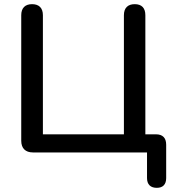

<svg xmlns="http://www.w3.org/2000/svg" viewBox="-20 -732 841 922"><path d="M733 170C762 170 778 154 778 123V-37C778 -70 761 -87 729 -87H678V-659C678 -694 660 -712 627 -712C594 -712 575 -694 575 -659V-87H186V-659C186 -694 167 -712 134 -712C101 -712 82 -694 82 -659V-56C82 -20 102 0 138 0H686V123C686 154 703 170 733 170Z"/></svg>

Font: Nunito SemiBold
Style: Regular
Weight: 600
Designer: Vernon Adams
Foundry: Vernon Adams
Version: Version 3.602